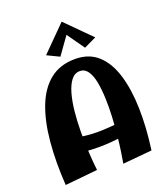

<svg xmlns="http://www.w3.org/2000/svg" viewBox="-180 -1157 1123 1288"><g transform="rotate(-20 381.0 -512.5)"><path d="M476 5Q481 -22 488.5 -72Q496 -122 502.5 -185Q509 -248 512.5 -316.5Q516 -385 513.5 -449.5Q511 -514 501 -566Q491 -618 469.5 -648.5Q448 -679 414 -679Q377 -679 352 -647Q327 -615 311.5 -560.5Q296 -506 289 -437Q282 -368 281.5 -293.5Q281 -219 285 -147Q289 -75 296 -16L64 7Q53 -161 66 -302.5Q79 -444 119.5 -548Q160 -652 232 -709Q304 -766 411 -766Q510 -766 573 -708.5Q636 -651 667.5 -548Q699 -445 702.5 -308.5Q706 -172 684 -14ZM132 -171 170 -288Q231 -267 293 -259.5Q355 -252 414.5 -254Q474 -256 528 -262Q582 -268 627 -275L637 -199Q571 -173 488 -163Q405 -153 314 -156.5Q223 -160 132 -171ZM325 -814 238 -856 413 -1032 427 -957ZM501 -814 400 -957 413 -1032 589 -856Z"/></g></svg>

Font: Marhey Light SemiBold
Style: Regular
Weight: 600
Version: Version 1.000